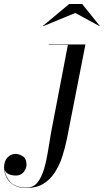

<svg xmlns="http://www.w3.org/2000/svg" viewBox="-188 -683 526 963"><path d="M189.5 -618 28.5 -551.5 27 -553 159 -663H224L312.5 -553L312 -551.5ZM240.5 -460 148 11.5Q138.5 59 124 103.2Q109.5 147.5 86.2 183Q63 218.5 28.8 239.2Q-5.5 260 -54.5 260Q-95 260 -119.8 244.8Q-144.5 229.5 -156 205.5Q-167.5 181.5 -167.5 156Q-167.5 125 -150.5 107Q-133.5 89 -110.5 89Q-91.5 89 -73.2 101Q-55 113 -55 143Q-55 162 -69.2 179.8Q-83.5 197.5 -108.5 197.5Q-127.5 197.5 -144 190.5Q-160.5 183.5 -165 167Q-161.5 202.5 -135.8 230.2Q-110 258 -54.5 258Q-20.5 258 0 232.2Q20.5 206.5 32.8 165Q45 123.5 52.8 74.8Q60.5 26 68.5 -20L152.5 -458H56V-460Z"/></svg>

Font: Bodoni* 96pt
Style: Italic
Weight: 400
Italic angle: -13°
Version: Version 2.3